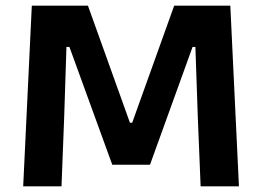

<svg xmlns="http://www.w3.org/2000/svg" viewBox="-20 -659 927 679"><path d="M62 0 92.5 -639H291L439.5 -225H447.5L596 -639H794.5L825 0H689.5L679.5 -245.5L671 -493H661L510.5 -76.5H377L225.5 -493H215L207 -245.5L197.5 0Z"/></svg>

Font: Anek Gujarati SemiExpanded SemiBold
Style: Regular
Weight: 600
Width: 6
Designer: Mrunmayee Ghaisas (Gujarati), Yesha Goshar (Latin)
Foundry: Ek Type
Version: Version 1.003